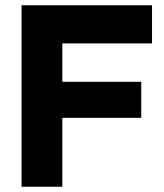

<svg xmlns="http://www.w3.org/2000/svg" viewBox="-20 -710 623 730"><path d="M62 0V-690H217V0ZM130 -262V-399H517V-262ZM130 -545V-690H558V-545Z"/></svg>

Font: Radio Canada Big
Style: Regular
Weight: 400
Designer: Étienne Aubert Bonn
Foundry: Coppers and Brasses
Version: Version 1.001